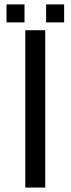

<svg xmlns="http://www.w3.org/2000/svg" viewBox="-20 -844 318 864"><path d="M90.3 -743.2H9.3V-824.2H90.3ZM268.6 -743.2H187.5V-824.2H268.6ZM183.6 0H93.8V-708H183.6Z"/></svg>

Font: Defago Noto Sans
Style: Regular
Weight: 400
Designer: John M. Durdin
Foundry: Lao IT Dev Co., Ltd.
Version: Version 1.000 2007 initial release